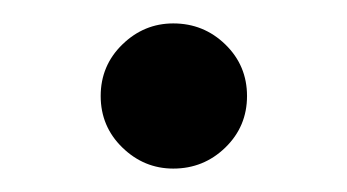

<svg xmlns="http://www.w3.org/2000/svg" viewBox="-20 -411 296 164"><path d="M128 -267Q103 -267 84.5 -285Q66 -303 66 -329Q66 -355 84.5 -373Q103 -391 128 -391Q154 -391 172.5 -373Q191 -355 191 -329Q191 -303 172.5 -285Q154 -267 128 -267Z"/></svg>

Font: Figtree Light Medium
Style: Regular
Weight: 500
Version: Version 2.001;gftools[0.9.30]